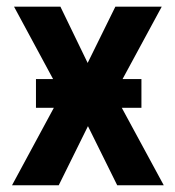

<svg xmlns="http://www.w3.org/2000/svg" viewBox="-20 -548 518 568"><path d="M158.7 -528.3 239.3 -361.8 321.3 -528.3H458.5L318.4 -269.5L464.4 0H326.7L240.2 -174.8L153.8 0H15.6L161.1 -269.5L21.5 -528.3ZM398.4 -314V-229H86.4V-314Z"/></svg>

Font: Roboto SemiCondensed SemiBold
Style: Regular
Weight: 600
Width: 4
Designer: Christian Robertson
Foundry: Google
Version: Version 3.009; 2024